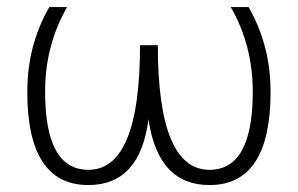

<svg xmlns="http://www.w3.org/2000/svg" viewBox="-20 -533 858 553"><path d="M122.1 -512.7H173.3Q109.9 -402.8 109.9 -268.6Q109.9 -43.9 234.4 -43.9Q383.3 -43.9 383.3 -402.8H434.6Q434.6 -43.9 583.5 -43.9Q708 -43.9 708 -268.6Q708 -402.8 644.5 -512.7H695.8Q759.3 -402.8 759.3 -268.6Q759.3 0 583.5 0Q434.6 0 407.7 -189.9Q383.3 0 234.4 0Q58.6 0 58.6 -268.6Q58.6 -402.8 122.1 -512.7Z"/></svg>

Font: Sansation Light
Style: Light
Weight: 300
Designer: Bernd Montag
Version: Version 1.301